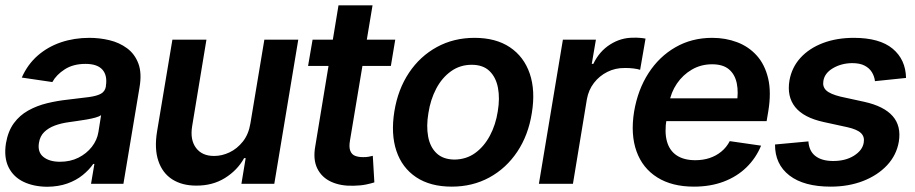

<svg xmlns="http://www.w3.org/2000/svg" viewBox="-21 -696 3463 727"><path d="M157.7 11.2Q106 10.7 67.6 -7.8Q29.3 -26.4 11.2 -63.2Q-6.8 -100.1 1.5 -153.3Q9.3 -199.2 31.5 -229.5Q53.7 -259.8 86.4 -277.8Q119.1 -295.9 157.5 -305.2Q195.8 -314.5 236.3 -318.8Q285.2 -324.2 315.4 -328.4Q345.7 -332.5 361.1 -341.1Q376.5 -349.6 379.9 -368.2V-370.6Q386.2 -410.2 366.9 -432.1Q347.7 -454.1 302.7 -454.1Q256.3 -454.1 224.4 -433.6Q192.4 -413.1 177.2 -385.3L61.5 -402.3Q83.5 -452.1 121.8 -485.6Q160.2 -519 210.2 -535.9Q260.3 -552.7 317.4 -552.7Q356.4 -552.7 393.8 -543.7Q431.2 -534.7 460.2 -513.2Q489.3 -491.7 502.9 -455.6Q516.6 -419.4 507.3 -365.2L446.3 0H323.7L336.4 -75.2H332Q316.4 -52.7 292 -33Q267.6 -13.2 234.1 -1.2Q200.7 10.7 157.7 11.2ZM206.1 -83.5Q245.1 -83.5 275.9 -98.9Q306.6 -114.3 326.7 -139.9Q346.7 -165.5 351.6 -195.8L361.8 -259.8Q355 -254.9 340.1 -250.7Q325.2 -246.6 306.6 -243.4Q288.1 -240.2 270.3 -237.8Q252.4 -235.4 239.7 -233.4Q210.4 -229.5 186.3 -220.5Q162.1 -211.4 146.2 -195.8Q130.4 -180.2 126.5 -155.3Q120.6 -120.1 143.3 -101.8Q166 -83.5 206.1 -83.5Z M927.2 -229 980 -545.9H1108.4L1017.6 0H893.1L909.2 -97.2H903.3Q877.9 -51.3 830.8 -22Q783.7 7.3 721.7 6.8Q668.5 6.8 631.3 -16.8Q594.2 -40.5 578.6 -86.7Q563 -132.8 573.7 -198.2L631.8 -545.9H760.7L706.5 -217.8Q698.2 -166.5 721.4 -135.7Q744.6 -105 790.5 -105.5Q819.3 -105.5 848.1 -119.1Q877 -132.8 898.7 -160.2Q920.4 -187.5 927.2 -229Z M1475.6 -545.9 1459 -446.3H1145.5L1162.6 -545.9ZM1260.7 -675.8H1389.6L1304.2 -164.1Q1299.8 -138.7 1305.4 -124.8Q1311 -110.8 1323.5 -106Q1335.9 -101.1 1352.5 -101.1Q1364.3 -100.6 1374.5 -102.5Q1384.8 -104.5 1390.6 -106L1396.5 -5.4Q1384.8 -1.5 1364.7 2.7Q1344.7 6.8 1317.9 7.3Q1269 8.8 1233.2 -7.6Q1197.3 -23.9 1180.4 -58.1Q1163.6 -92.3 1172.9 -143.1Z M1689.5 10.7Q1608.4 10.7 1554.9 -24.9Q1501.5 -60.5 1480 -124.5Q1458.5 -188.5 1472.2 -273.9Q1485.8 -357.9 1527.6 -420.4Q1569.3 -482.9 1633.1 -517.8Q1696.8 -552.7 1775.9 -552.7Q1856.4 -552.7 1909.7 -517.1Q1962.9 -481.4 1984.9 -417.2Q2006.8 -353 1992.7 -267.6Q1979.5 -184.1 1937.5 -121.3Q1895.5 -58.6 1831.8 -23.9Q1768.1 10.7 1689.5 10.7ZM1699.7 -91.8Q1744.6 -92.3 1778.3 -116.7Q1812 -141.1 1834 -182.4Q1856 -223.6 1863.8 -274.4Q1872.1 -323.7 1864.5 -363.5Q1856.9 -403.3 1832.5 -427Q1808.1 -450.7 1765.1 -450.7Q1720.7 -450.7 1686.5 -426Q1652.3 -401.4 1630.6 -360.1Q1608.9 -318.8 1601.1 -267.6Q1592.8 -218.8 1600.1 -179Q1607.4 -139.2 1632.1 -115.7Q1656.7 -92.3 1699.7 -91.8Z M2019.5 0 2110.4 -545.9H2235.4L2219.7 -454.1H2225.6Q2248.5 -502 2289.6 -527.8Q2330.6 -553.7 2377.4 -553.2Q2388.2 -553.7 2400.9 -552.7Q2413.6 -551.8 2423.3 -549.8L2402.8 -431.6Q2395 -434.6 2377.7 -436.8Q2360.4 -439 2344.2 -438.5Q2309.1 -439 2278.8 -423.8Q2248.5 -408.7 2228 -382.1Q2207.5 -355.5 2201.2 -320.3L2148.4 0Z M2606.4 10.7Q2523.4 10.7 2467.8 -24.2Q2412.1 -59.1 2389.2 -122.8Q2366.2 -186.5 2379.9 -272.9Q2394 -356.4 2434.6 -419.2Q2475.1 -481.9 2536.9 -517.3Q2598.6 -552.7 2675.8 -552.7Q2726.6 -552.7 2770.3 -536.1Q2814 -519.5 2844.5 -485.6Q2875 -451.7 2887.5 -399.4Q2899.9 -347.2 2888.2 -275.4L2881.8 -237.3H2434.1L2448.7 -323.7H2832.5L2768.1 -300.3Q2775.9 -346.2 2768.8 -380.4Q2761.7 -414.6 2739 -433.6Q2716.3 -452.6 2675.3 -452.6Q2633.3 -452.6 2598.9 -432.6Q2564.5 -412.6 2542 -379.4Q2519.5 -346.2 2512.7 -305.7L2502.9 -245.6Q2494.6 -195.3 2504.4 -160.4Q2514.2 -125.5 2541.5 -107.4Q2568.8 -89.4 2611.8 -89.4Q2641.1 -89.4 2666 -97.7Q2690.9 -106 2710.4 -122.1Q2730 -138.2 2742.2 -161.6L2860.8 -144.5Q2841.3 -97.2 2805.4 -62.3Q2769.5 -27.3 2719.2 -8.3Q2668.9 10.7 2606.4 10.7Z M3409.7 -400.9 3292 -388.7Q3290 -406.7 3280.5 -422.4Q3271 -438 3252.9 -447.5Q3234.9 -457 3205.6 -457Q3164.6 -456.5 3132.8 -437.7Q3101.1 -418.9 3096.7 -389.6Q3092.8 -367.7 3107.4 -353.8Q3122.1 -339.8 3161.6 -330.1L3251.5 -310.5Q3326.2 -293.9 3359.1 -256.3Q3392.1 -218.8 3382.3 -159.2Q3373.5 -108.4 3337.9 -70.3Q3302.2 -32.2 3247.1 -10.7Q3191.9 10.7 3124.5 10.7Q3022.9 10.7 2968 -31.7Q2913.1 -74.2 2913.6 -148.9L3040 -160.6Q3042.5 -124 3066.2 -105.5Q3089.8 -86.9 3131.8 -86.4Q3179.7 -85.9 3212.4 -106.4Q3245.1 -127 3249.5 -156.2Q3253.4 -178.2 3239 -192.1Q3224.6 -206.1 3187.5 -214.4L3098.1 -233.9Q3022 -250.5 2990 -290.5Q2958 -330.6 2968.3 -391.6Q2977.1 -440.9 3010 -477.1Q3043 -513.2 3095 -533Q3147 -552.7 3211.9 -552.7Q3309.6 -552.7 3358.9 -511.7Q3408.2 -470.7 3409.7 -400.9Z"/></svg>

Font: Inter Tight SemiBold
Style: Italic
Weight: 600
Italic angle: -9.39999°
Designer: Rasmus Andersson
Foundry: rsms
Version: Version 3.004